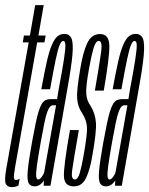

<svg xmlns="http://www.w3.org/2000/svg" viewBox="-36 -742 595 767"><path d="M11.5 5.5Q24.5 5.5 37.5 -0.5L42.5 -28Q35 -23 28 -23Q20.5 -23 19.5 -31.5Q18.5 -40 24.5 -75.5L112.5 -572.5H141.5L146.5 -600H117.5L138.5 -721.5H104.5L83.5 -600H59.5L55 -572.5H78.5L-11.5 -64.5Q-19 -20.5 -12.8 -7.5Q-6.5 5.5 11.5 5.5Z M102.5 2.5Q108.5 2.5 114.2 0.5Q120 -1.5 125 -5.2Q130 -9 133.8 -13.2Q137.5 -17.5 139.5 -22.5L138.5 0H165.5L233 -386Q249 -474 253.2 -521.5Q257.5 -569 249.8 -587.8Q242 -606.5 221 -606.5Q205 -606.5 193.2 -596.5Q181.5 -586.5 171 -562.2Q160.5 -538 150.8 -494.8Q141 -451.5 129 -385.5H164Q177.5 -460.5 186.2 -502.5Q195 -544.5 202 -561.5Q209 -578.5 216.5 -578.5Q225 -578.5 225.2 -561.2Q225.5 -544 219 -502Q212.5 -460 198.5 -386L192 -346H166.5Q155 -346 146.2 -342Q137.5 -338 130.8 -326.8Q124 -315.5 118 -296Q112 -276.5 105.8 -246Q99.5 -215.5 91.5 -172Q78 -97 74.8 -59.5Q71.5 -22 78.8 -9.8Q86 2.5 102.5 2.5ZM116.5 -25Q110.5 -25 108.8 -36Q107 -47 111.2 -78.8Q115.5 -110.5 126.5 -173Q135 -220 141 -249.5Q147 -279 152.8 -294.5Q158.5 -310 164 -315.8Q169.5 -321.5 176.5 -321.5H188L140.5 -54Q139 -48.5 135 -41.8Q131 -35 126.2 -30Q121.5 -25 116.5 -25Z M259 2.5Q291.5 2.5 307.5 -30.5Q323.5 -63.5 333 -121Q350 -216.5 347.2 -252.5Q344.5 -288.5 326 -319Q311.5 -338 308.8 -365Q306 -392 319.5 -467Q328.5 -517.5 337.2 -548Q346 -578.5 358.5 -578.5Q374 -578.5 368 -534.2Q362 -490 343 -380H378.5Q401.5 -512.5 400.8 -559.2Q400 -606 363.5 -606Q329 -606 312 -568.5Q295 -531 285 -469Q269.5 -381 272.2 -347.5Q275 -314 292.5 -289.5Q310 -261.5 311.5 -233.8Q313 -206 298 -121Q290.5 -79 283 -52Q275.5 -25 263 -25Q247.5 -25 252 -60Q256.5 -95 279 -222.5H243.5Q217 -73 219.5 -35.2Q222 2.5 259 2.5Z M387.5 2.5Q393.5 2.5 399.2 0.5Q405 -1.5 410 -5.2Q415 -9 418.8 -13.2Q422.5 -17.5 424.5 -22.5L423.5 0H450.5L518 -386Q534 -474 538.2 -521.5Q542.5 -569 534.8 -587.8Q527 -606.5 506 -606.5Q490 -606.5 478.2 -596.5Q466.5 -586.5 456 -562.2Q445.5 -538 435.8 -494.8Q426 -451.5 414 -385.5H449Q462.5 -460.5 471.2 -502.5Q480 -544.5 487 -561.5Q494 -578.5 501.5 -578.5Q510 -578.5 510.2 -561.2Q510.5 -544 504 -502Q497.5 -460 483.5 -386L477 -346H451.5Q440 -346 431.2 -342Q422.5 -338 415.8 -326.8Q409 -315.5 403 -296Q397 -276.5 390.8 -246Q384.5 -215.5 376.5 -172Q363 -97 359.8 -59.5Q356.5 -22 363.8 -9.8Q371 2.5 387.5 2.5ZM401.5 -25Q395.5 -25 393.8 -36Q392 -47 396.2 -78.8Q400.5 -110.5 411.5 -173Q420 -220 426 -249.5Q432 -279 437.8 -294.5Q443.5 -310 449 -315.8Q454.5 -321.5 461.5 -321.5H473L425.5 -54Q424 -48.5 420 -41.8Q416 -35 411.2 -30Q406.5 -25 401.5 -25Z"/></svg>

Font: Anybody UltraCondensed ExtraLight
Style: Italic
Weight: 250
Width: 1
Italic angle: -10°
Version: Version 1.113;gftools[0.9.25]